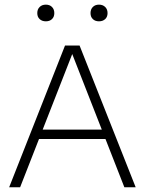

<svg xmlns="http://www.w3.org/2000/svg" viewBox="-20 -786 608 806"><path d="M18.5 0 253 -595H314L549.5 0H502L278 -572.5H288.5L64.5 0ZM128.5 -202.5 140.5 -242H427L438 -202.5ZM395.5 -696.5Q379.5 -696.5 369.8 -705.8Q360 -715 360 -731Q360 -747 369.8 -756.8Q379.5 -766.5 395.5 -766.5Q411.5 -766.5 421.5 -756.8Q431.5 -747 431.5 -731Q431.5 -715 421.5 -705.8Q411.5 -696.5 395.5 -696.5ZM172.5 -696.5Q156.5 -696.5 146.5 -705.8Q136.5 -715 136.5 -731Q136.5 -747 146.5 -756.8Q156.5 -766.5 172.5 -766.5Q188.5 -766.5 198.2 -756.8Q208 -747 208 -731Q208 -715 198.2 -705.8Q188.5 -696.5 172.5 -696.5Z"/></svg>

Font: Encode Sans SC Condensed Thin ExtraLight
Style: Regular
Weight: 250
Version: Version 3.002